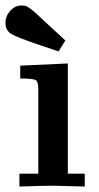

<svg xmlns="http://www.w3.org/2000/svg" viewBox="-24 -682 363 702"><path d="M-4 -599Q-4 -623 13.5 -642.5Q31 -662 55 -662Q59 -662 62.5 -661.5Q66 -661 69 -660.5Q72 -660 76 -657.5Q80 -655 83 -653Q86 -651 92 -646.5Q98 -642 102.5 -638Q107 -634 115.5 -626Q124 -618 131.5 -611Q139 -604 152 -592Q165 -580 176 -570L215 -534L190 -494Q167 -502 128 -515Q38 -545 17 -558Q-4 -571 -4 -599ZM47 0V-47H116V-356Q116 -384 106 -389.5Q96 -395 50 -395V-442L224 -450V-47H286V0Q178 -3 169 -3Q140 -3 47 0Z"/></svg>

Font: CMU Serif
Style: Bold
Weight: 700
Version: Version 0.7.0